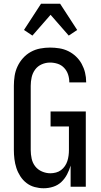

<svg xmlns="http://www.w3.org/2000/svg" viewBox="-20 -997 540 1025"><path d="M213 8Q189 8 165 1.5Q141 -5 121.5 -20Q102 -35 88.5 -56Q75 -77 67.5 -100Q60 -123 57 -147.5Q54 -172 54 -196V-539Q54 -565 58 -591.5Q62 -618 73.5 -642.5Q85 -667 103 -687Q121 -707 144.5 -720Q168 -733 194.5 -738Q221 -743 247 -743Q272 -743 297 -739Q322 -735 344.5 -724Q367 -713 385.5 -695.5Q404 -678 416 -656Q428 -634 434 -609.5Q440 -585 440 -559V-557H350V-558Q350 -579 343.5 -599Q337 -619 322.5 -634.5Q308 -650 288 -656.5Q268 -663 247 -663Q224 -663 202.5 -653.5Q181 -644 167.5 -625.5Q154 -607 149 -584.5Q144 -562 144 -539V-196Q144 -173 149 -150Q154 -127 168 -109Q182 -91 204 -81.5Q226 -72 249 -72Q264 -72 279 -76Q294 -80 306 -89Q318 -98 326.5 -110.5Q335 -123 339.5 -137Q344 -151 346 -166Q348 -181 348 -196V-322H250V-402H438V0H357V-113Q350 -89 338 -66Q326 -43 307.5 -25.5Q289 -8 264 0Q239 8 213 8ZM153 -807 108 -837 199 -977H301L392 -837L347 -807L250 -918Z"/></svg>

Font: Iosevka SS10 Medium
Style: Regular
Weight: 500
Monospace: yes
Designer: Belleve Invis
Foundry: Belleve Invis
Version: Version 28.0.6; ttfautohint (v1.8.4)